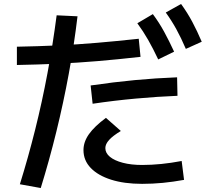

<svg xmlns="http://www.w3.org/2000/svg" viewBox="-20 -875 1040 966"><path d="M80 52Q122 -83 157 -223Q192 -363 219 -507.5Q246 -652 265 -798L370 -793Q353 -650 326 -503.5Q299 -357 263.5 -212.5Q228 -68 185 71ZM65 -640Q171 -642 269 -646.5Q367 -651 467 -659.5Q567 -668 678 -680L687 -589Q572 -576 470.5 -567.5Q369 -559 270 -554.5Q171 -550 65 -548ZM695 50Q605 50 539 29Q473 8 436.5 -30Q400 -68 400 -120Q400 -161 427.5 -200Q455 -239 513 -282L588 -216Q548 -192 529 -171Q510 -150 510 -130Q510 -105 533 -86Q556 -67 598 -56Q640 -45 695 -45Q742 -45 791.5 -50Q841 -55 894 -65L906 30Q851 40 799.5 45Q748 50 695 50ZM436 -445Q552 -462 658.5 -472Q765 -482 871 -486L873 -393Q773 -389 663 -379Q553 -369 446 -353ZM776 -576Q750 -631 725.5 -674Q701 -717 671 -758L749 -804Q781 -761 806 -715Q831 -669 856 -615ZM915 -629Q891 -685 867 -728.5Q843 -772 814 -812L891 -855Q923 -811 947.5 -765Q972 -719 995 -665Z"/></svg>

Font: M PLUS 2 Thin Medium
Style: Regular
Weight: 500
Version: Version 1.001